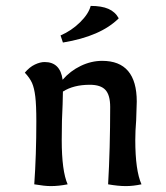

<svg xmlns="http://www.w3.org/2000/svg" viewBox="-20 -624 563 650"><path d="M96 0Q103 -100 103 -213Q103 -268 99.5 -297Q96 -326 88.5 -343Q81 -360 64 -378Q80 -397 98 -405.5Q116 -414 131 -414Q184 -414 192 -354Q218 -384 253.5 -401Q289 -418 326 -418Q443 -418 443 -280L441 -217Q438 -180 438 -150Q438 -47 459 0Q431 6 406 6Q380 6 346 0Q353 -121 353 -262Q353 -302 337 -319.5Q321 -337 284 -337Q229 -337 193 -314L192 -271Q189 -220 189 -150Q189 -45 209 0Q179 6 152 6Q131 6 96 0ZM185 -504Q222 -520 251 -548.5Q280 -577 287 -604Q324 -604 347 -594Q370 -584 382 -562Q321 -501 193 -480Z"/></svg>

Font: Mirza
Style: Regular
Weight: 400
Designer: Arabic design by Kourosh Beigpour, Latin design by Eduardo Tunni, engineering by Lasse Fister
Version: Version 1.0010g